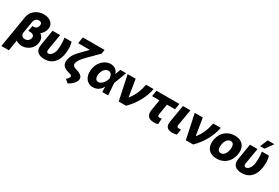

<svg xmlns="http://www.w3.org/2000/svg" viewBox="61 -2150 5396 3713"><g transform="rotate(30 2758.5 -293.5)"><path d="M286.6 -420.9H354Q430.2 -420.9 479.5 -392.6Q528.8 -364.3 549.3 -316.2Q569.8 -268.1 560.1 -207.5Q549.8 -143.6 512 -95.5Q474.1 -47.4 418.9 -20.3Q363.8 6.8 301.8 6.8Q266.1 6.8 233.2 -2.4Q200.2 -11.7 172.9 -32.7L167.5 -31.2L201.7 -238.8Q197.8 -210.4 205.8 -187.3Q213.9 -164.1 234.1 -150.1Q254.4 -136.2 286.1 -136.2Q315.9 -136.2 339.6 -147.9Q363.3 -159.7 378.7 -179.7Q394 -199.7 397.9 -224.6Q403.3 -253.9 391.4 -272.7Q379.4 -291.5 357.2 -300.5Q335 -309.6 307.6 -309.6H268.6ZM371.1 -737.3Q417.5 -737.3 459.5 -724.6Q501.5 -711.9 532.5 -687Q563.5 -662.1 578.1 -625.7Q592.8 -589.4 584.5 -541Q576.2 -488.3 541.3 -439Q506.3 -389.6 451.7 -358.2Q397 -326.7 328.6 -326.2H270.5L288.1 -429.7H317.4Q351.1 -429.7 370.4 -442.6Q389.6 -455.6 398.9 -474.1Q408.2 -492.7 411.1 -509.3Q417.5 -543.5 401.1 -565.7Q384.8 -587.9 347.7 -587.4Q322.3 -587.9 300.8 -576.9Q279.3 -565.9 264.4 -544.9Q249.5 -523.9 244.1 -492.7L128.4 204.1H-38.1L79.1 -504.9Q91.8 -577.6 134.5 -629.4Q177.2 -681.2 239.5 -709.2Q301.8 -737.3 371.1 -737.3Z M672.4 -545.9H840.8L782.7 -199.2Q777.8 -169.4 781.7 -152.8Q785.6 -136.2 795.7 -129.4Q805.7 -122.6 818.8 -122.6Q850.1 -122.6 875.7 -145.8Q901.4 -168.9 918.9 -204.8Q936.5 -240.7 941.9 -277.3Q948.2 -321.8 949.7 -367.9Q951.2 -414.1 948.5 -459.7Q945.8 -505.4 939 -545.9H1096.2Q1106.4 -516.1 1111.8 -473.6Q1117.2 -431.2 1116.7 -380.9Q1116.2 -330.6 1106.9 -277.3Q1093.8 -194.8 1056.6 -129.9Q1019.5 -64.9 956.8 -27.6Q894 9.8 802.2 9.8Q701.7 9.8 649.4 -40.8Q597.2 -91.3 615.2 -200.2Z M1620.1 -727.5H1728.5L1713.9 -636.2L1487.3 -409.2Q1450.2 -371.1 1423.6 -338.1Q1397 -305.2 1381.1 -275.9Q1365.2 -246.6 1359.4 -217.3Q1354.5 -186.5 1373.3 -163.6Q1392.1 -140.6 1432.6 -129.4L1462.4 -120.6Q1534.2 -99.6 1567.4 -64.5Q1600.6 -29.3 1592.3 16.6Q1584.5 62 1544.4 106.9Q1504.4 151.9 1434.6 192.4L1360.4 130.9Q1388.2 108.4 1401.9 88.4Q1415.5 68.4 1418.5 51.8Q1422.9 36.6 1411.9 24.7Q1400.9 12.7 1377.4 6.8L1345.2 -1.5Q1258.8 -22.5 1219 -69.8Q1179.2 -117.2 1191.9 -186.5Q1199.7 -233.9 1214.6 -270.3Q1229.5 -306.6 1251.7 -338.9Q1273.9 -371.1 1304.7 -404.1Q1335.4 -437 1375 -477.1ZM1243.2 -727.5H1648.9L1626 -585.4H1220.2Z M1891.1 11.7Q1820.3 11.2 1771.2 -26.4Q1722.2 -64 1701.2 -130.1Q1680.2 -196.3 1694.3 -281.2Q1707.5 -362.8 1748.8 -423.8Q1790 -484.9 1848.4 -518.8Q1906.7 -552.7 1971.2 -552.7Q2015.6 -552.7 2050.3 -537.1Q2085 -521.5 2108.2 -493.4Q2131.3 -465.3 2139.2 -427.7L2189.9 -431.6L2209 -269L2227.5 0H2096.7L2088.4 -284.2Q2087.4 -309.6 2082.3 -333.3Q2077.1 -356.9 2066.7 -376Q2056.2 -395 2039.1 -406.2Q2022 -417.5 1996.6 -417.5Q1960.9 -417.5 1932.6 -397.5Q1904.3 -377.4 1885.5 -343.3Q1866.7 -309.1 1858.9 -265.6Q1852.5 -225.1 1859.1 -193.8Q1865.7 -162.6 1883.5 -145Q1901.4 -127.4 1928.7 -127.4Q1955.1 -127.4 1979.2 -140.9Q2003.4 -154.3 2023.7 -176.5Q2043.9 -198.7 2059.3 -225.1Q2074.7 -251.5 2083.5 -276.9L2185.5 -545.9H2314.9L2210.9 -271.5L2139.6 -119.6L2090.3 -114.3Q2071.3 -78.1 2042.7 -49.6Q2014.2 -21 1976.1 -4.9Q1938 11.2 1891.1 11.7Z M2463.9 0 2348.1 -545.9H2527.3L2588.9 -168H2594.7Q2630.4 -214.4 2655.8 -256.6Q2681.2 -298.8 2699.7 -342.3Q2718.3 -385.7 2732.9 -435.3Q2747.6 -484.9 2761.2 -545.9H2929.2Q2900.9 -398.9 2823.2 -257.8Q2745.6 -116.7 2627 0Z M3502.9 -545.9 3481 -414.1H2969.7L2991.7 -545.9ZM3156.2 -545.9H3323.7L3263.2 -176.3Q3260.7 -158.7 3263.4 -147Q3266.1 -135.3 3274.9 -129.6Q3283.7 -124 3299.3 -124Q3316.9 -124 3326.7 -125.2Q3336.4 -126.5 3350.1 -128.9L3342.3 -1.5Q3319.3 4.9 3297.6 7.3Q3275.9 9.8 3245.6 9.8Q3160.6 9.8 3120.4 -37.1Q3080.1 -84 3095.2 -176.8Z M3582.5 -545.9H3750.5L3688 -182.6Q3683.6 -152.3 3694.1 -141.1Q3704.6 -129.9 3734.9 -129.9Q3749.5 -129.9 3759.3 -130.4Q3769 -130.9 3778.8 -131.3L3759.3 -9.8Q3736.3 -2.4 3710.7 2Q3685.1 6.3 3659.7 5.9Q3581.1 6.3 3542.7 -32.5Q3504.4 -71.3 3518.1 -159.2Z M3962.9 0 3847.2 -545.9H4026.4L4087.9 -168H4093.8Q4129.4 -214.4 4154.8 -256.6Q4180.2 -298.8 4198.7 -342.3Q4217.3 -385.7 4231.9 -435.3Q4246.6 -484.9 4260.3 -545.9H4428.2Q4399.9 -398.9 4322.3 -257.8Q4244.6 -116.7 4126 0Z M4652.3 10.3Q4565.9 10.3 4509.8 -25.4Q4453.6 -61 4431.2 -124.5Q4408.7 -188 4422.9 -272.5Q4436.5 -356.4 4479.7 -419.4Q4522.9 -482.4 4590.3 -517.6Q4657.7 -552.7 4743.7 -552.7Q4829.1 -552.7 4885.3 -517.3Q4941.4 -481.9 4964.1 -418.2Q4986.8 -354.5 4972.7 -270Q4959 -186.5 4915.5 -123.3Q4872.1 -60.1 4804.9 -24.9Q4737.8 10.3 4652.3 10.3ZM4671.9 -120.6Q4703.6 -120.6 4729 -139.9Q4754.4 -159.2 4771.7 -193.6Q4789.1 -228 4796.4 -272.9Q4803.7 -318.4 4798.1 -352.3Q4792.5 -386.2 4773.9 -405Q4755.4 -423.8 4723.6 -423.8Q4691.9 -423.8 4666.3 -404.5Q4640.6 -385.3 4623.5 -350.8Q4606.4 -316.4 4599.1 -271Q4591.8 -226.1 4597.2 -192.1Q4602.5 -158.2 4621.3 -139.4Q4640.1 -120.6 4671.9 -120.6Z M5079.6 -545.9H5248L5189.9 -199.2Q5185.1 -169.4 5189 -152.8Q5192.9 -136.2 5202.9 -129.4Q5212.9 -122.6 5226.1 -122.6Q5257.3 -122.6 5283 -145.8Q5308.6 -168.9 5326.2 -204.8Q5343.8 -240.7 5349.1 -277.3Q5355.5 -321.8 5356.9 -367.9Q5358.4 -414.1 5355.7 -459.7Q5353 -505.4 5346.2 -545.9H5503.4Q5513.7 -516.1 5519 -473.6Q5524.4 -431.2 5523.9 -380.9Q5523.4 -330.6 5514.2 -277.3Q5501 -194.8 5463.9 -129.9Q5426.8 -64.9 5364 -27.6Q5301.3 9.8 5209.5 9.8Q5108.9 9.8 5056.6 -40.8Q5004.4 -91.3 5022.5 -200.2ZM5263.7 -620.6 5334.5 -790.5H5483.9L5362.8 -620.6Z"/></g></svg>

Font: Inter Tight ExtraBold
Style: Italic
Weight: 800
Italic angle: -9.39999°
Designer: Rasmus Andersson
Foundry: rsms
Version: Version 3.004